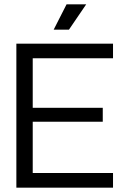

<svg xmlns="http://www.w3.org/2000/svg" viewBox="-20 -860 564 880"><path d="M55 0V-660H130V0ZM87 0V-67H498V0ZM87 -302V-366H451V-302ZM87 -593V-660H498V-593ZM296 -724H226L285 -840H375Z"/></svg>

Font: Bricolage Grotesque 48pt Condensed ExtraBold Light
Style: Regular
Weight: 300
Version: Version 1.000;gftools[0.9.30]